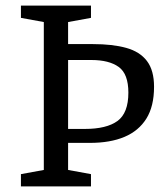

<svg xmlns="http://www.w3.org/2000/svg" viewBox="-20 -668 597 688"><path d="M55 0V-44L137 -59V-589L55 -604V-648H306V-604L224 -589V-510H313Q383 -510 432 -496.5Q481 -483 506.5 -449.5Q532 -416 532 -357Q532 -287 504.5 -243Q477 -199 426 -177.5Q375 -156 302 -156H224V-59L306 -44V0ZM224 -206H284Q362 -206 401 -234.5Q440 -263 440 -336Q440 -403 405.5 -428Q371 -453 307 -453Q286 -453 265.5 -453Q245 -453 224 -453Z"/></svg>

Font: Faustina Light
Style: Regular
Weight: 400
Version: Version 1.200